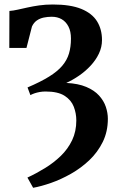

<svg xmlns="http://www.w3.org/2000/svg" viewBox="-20 -587 538 871"><path d="M130.3 264.9 104.4 218.5Q145 199.7 184.4 175.4Q223.9 151.2 256 120.1Q288.1 88.9 307.2 49.1Q326.2 9.3 326.2 -40.7Q326.2 -72.8 314.7 -102.8Q303.2 -132.9 273.1 -152.4Q242.9 -171.9 186.6 -171.9Q173.4 -171.9 160.6 -169.7Q147.9 -167.4 137 -163.8Q126.2 -160.1 117.9 -155.5L104.9 -190.3Q164 -215.5 202.4 -239.3Q240.8 -263.1 262.4 -288.7Q284.1 -314.3 293 -344.4Q301.9 -374.6 301.9 -412.1Q301.9 -444.7 290.5 -466.7Q279.1 -488.8 259.7 -499.9Q240.2 -511 214.9 -511Q196.2 -511 178.6 -507.4Q161.1 -503.7 147.3 -494.3Q133.5 -484.8 125 -466.9L100.1 -369.6H22.2L22.7 -537.3Q39.7 -538.5 60.1 -543.1Q80.4 -547.6 104.7 -553Q128.9 -558.4 157.5 -562.5Q186.1 -566.6 219.8 -566.6Q299.6 -566.6 348.5 -546.7Q397.5 -526.7 420.1 -490.5Q442.7 -454.3 442.7 -405.4Q442.7 -373.1 428.6 -343.6Q414.5 -314.1 390.9 -288.9Q367.4 -263.6 338.6 -243.8Q309.8 -224 280.6 -210.8Q334.8 -208.2 371.3 -192.7Q407.9 -177.3 429.4 -153.5Q450.9 -129.7 460.1 -102.3Q469.3 -74.8 469.3 -48.2Q469.3 10.1 446.1 57.1Q422.9 104.1 385 140Q347 175.9 301.7 201.5Q256.4 227.1 211.4 242.8Q166.4 258.5 130.3 264.9Z"/></svg>

Font: Merriweather Light
Style: Regular
Weight: 300
Version: Version 2.100